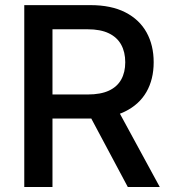

<svg xmlns="http://www.w3.org/2000/svg" viewBox="-20 -748 686 768"><path d="M77.1 0V-727.5H341.8Q424.8 -727.5 481.2 -698.7Q537.6 -669.9 566.2 -618.4Q594.7 -566.9 594.7 -499Q594.7 -430.7 565.7 -380.1Q536.6 -329.6 479.7 -301.8Q422.9 -273.9 339.8 -273.9H142.1V-370.1H331.1Q382.8 -370.1 415.8 -385.5Q448.7 -400.9 464.8 -429.7Q481 -458.5 481 -499Q481 -539.6 464.8 -569.1Q448.7 -598.6 415.5 -614.7Q382.3 -630.9 330.1 -630.9H189.9V0ZM491.2 0 315.9 -328.6H440.4L619.1 0Z"/></svg>

Font: V-Inter
Style: Medium-500
Weight: 500
Designer: Rasmus Andersson
Foundry: rsms
Version: Version 4.000;git-4146feb